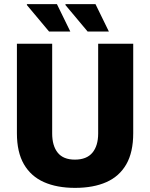

<svg xmlns="http://www.w3.org/2000/svg" viewBox="-20 -899 729 931"><path d="M344 12Q256 12 193 -16Q130 -44 96 -102.5Q62 -161 62 -253V-687H233V-252Q233 -192 260 -158.5Q287 -125 343 -125Q400 -125 428 -158.5Q456 -192 456 -252V-687H626V-253Q626 -161 592.5 -102.5Q559 -44 496 -16Q433 12 344 12ZM405 -746 297 -875 298 -879H443L508 -746ZM218 -746 110 -875 111 -879H256L321 -746Z"/></svg>

Font: Archivo SemiCondensed ExtraBold
Style: Regular
Weight: 800
Width: 4
Designer: Hector Gatti
Foundry: Omnibus-Type
Version: Version 2.001